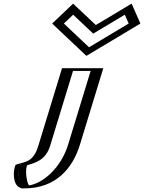

<svg xmlns="http://www.w3.org/2000/svg" viewBox="-20 -888 792 1056"><path d="M346.2 -513 215.7 -86C189.5 -0.4 140.4 -2.9 99.1 12C67.3 23.5 84.5 148 115.1 148C245.1 148 352 47 394.5 -92L523.2 -513ZM383.9 -848 288.1 -757 459.5 -595 730.1 -757 689.9 -848 502.6 -736ZM356.6 -498 230.7 -86C202.1 7.5 139.4 12.7 102.6 25.1C91.5 47.4 105.8 127.3 120.1 133C239.5 132.6 338.6 41.9 379.5 -92L503.6 -498ZM380.6 -827.1 497 -717.4 680.4 -827.1 709.9 -760.1 465.2 -613.6 310.1 -760.1ZM356.6 -498H503.6L379.5 -92C338.6 41.9 239.5 132.6 120.1 133C105.8 127.3 91.5 47.4 102.6 25.1C139.4 12.7 202.1 7.5 230.7 -86ZM380.6 -827.1 310.1 -760.1 465.2 -613.6 709.9 -760.1 680.4 -827.1 497 -717.4ZM346.2 -513H523.2L394.5 -92C351.9 47.3 244.9 147.5 115.6 148L112.9 148C86.5 137.4 72.3 55.3 88.8 22.3L92.9 14.1C137.3 -1 189.2 0.7 215.7 -86ZM383.9 -848 502.6 -736 689.9 -848 730.1 -757 459.5 -595 288.1 -757ZM381.6 -498H478.6L354.5 -92C315.1 36.8 214.9 121.2 139 131.7C123.3 107.2 118.2 37.1 130 20.6C167.9 8.7 230.5 -3.5 255.7 -86ZM382.3 -807.1 492.6 -703.1 666.4 -807.1 687.8 -758.6 469.6 -627.9 331.3 -758.6ZM321.2 -513 190.7 -86C162.8 5.2 118.9 0.5 77.5 14.6L65.8 18.5C51.4 47.4 48.6 127.6 89.1 143.8L99.6 148.1L115.9 148C288.1 147.4 380.1 36.8 419.5 -92L548.2 -513ZM382.2 -868 266.9 -758.5 455.2 -580.7 752.2 -758.5 703.8 -868 507 -750.3Z"/></svg>

Font: Hussar Outliner
Style: Obl
Weight: 700
Foundry: Cannot Into Space Fonts
Version: Version 0.92